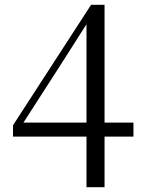

<svg xmlns="http://www.w3.org/2000/svg" viewBox="-20 -759 595 797"><path d="M339 18V-212V-225V-679H327L363 -696L217 -467L65 -231L73 -264V-250H534V-192H34V-239L358 -739H414V18Z"/></svg>

Font: Noto Serif TC
Style: Regular
Weight: 400
Designer: Ryoko NISHIZUKA  (kana & ideographs); Frank Grießhammer (Latin, Greek & Cyrillic); Wenlong ZHANG  (bopomofo); Sandoll Co
Foundry: Adobe
Version: Version 2.003-H1;hotconv 1.1.1;makeotfexe 2.6.0